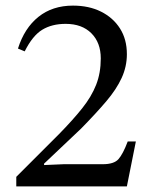

<svg xmlns="http://www.w3.org/2000/svg" viewBox="-20 -664 535 684"><path d="M432 0H38V-34L190 -186Q240 -237 273 -278.5Q306 -320 322.5 -362Q339 -404 339 -456Q339 -512 305.5 -545.5Q272 -579 214 -579Q165 -579 130.5 -558Q96 -537 68 -481L44 -491Q67 -564 117 -604Q167 -644 240 -644Q297 -644 340 -622.5Q383 -601 407.5 -562.5Q432 -524 432 -471Q432 -427 413.5 -386.5Q395 -346 358.5 -303Q322 -260 269 -206L137 -81V-76L207 -79H346Q386 -79 402 -97Q418 -115 435 -160H464Z"/></svg>

Font: STIX Two Text
Style: Regular
Weight: 400
Designer: Ross Mills, John Hudson & Paul Hanslow, Tiro Typeworks Ltd; with prior portions MicroPress Inc., and Coen Hoffman.
Foundry: Tiro Typeworks Ltd
Version: Version 2.13 b171